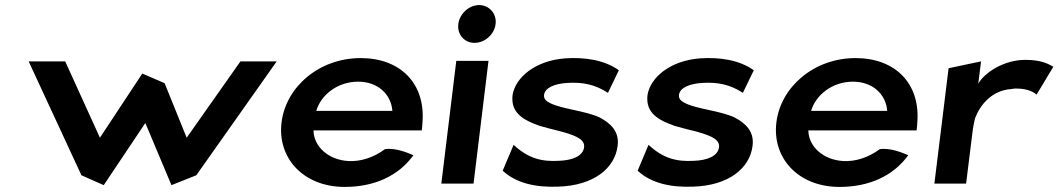

<svg xmlns="http://www.w3.org/2000/svg" viewBox="-20 -724 4173 757"><path d="M541 -434 374 -181 237 -482H93L301 -33L389 6L553 -239L656 6L754 -33L1071 -482H928L716 -181L629 -396Z M1216 -210H1643C1644 -222 1646 -234 1646 -246C1656 -395 1559 -495 1402 -495C1239 -495 1107 -382 1090 -241C1073 -101 1176 13 1339 13C1454 13 1550 -29 1610 -112C1589 -121 1540 -142 1498 -136C1450 -101 1401 -87 1355 -89C1275 -93 1217 -146 1216 -210ZM1527 -287H1227C1245 -349 1310 -402 1392 -402C1469 -402 1522 -353 1527 -287Z M1787 -629C1782 -588 1811 -555 1851 -555C1891 -555 1929 -588 1934 -629C1939 -670 1909 -704 1869 -704C1829 -704 1792 -670 1787 -629ZM1847 0 1906 -484H1779L1720 0Z M1962 -51C2017 0 2095 15 2179 12C2323 8 2404 -62 2415 -148C2423 -205 2388 -238 2344 -261C2288 -287 2202 -293 2152 -316C2135 -324 2123 -333 2125 -350C2129 -379 2168 -394 2216 -397C2277 -401 2326 -391 2377 -358L2420 -447C2363 -488 2284 -499 2209 -494C2088 -485 2012 -417 2001 -350C1992 -278 2045 -250 2107 -228C2156 -213 2216 -203 2254 -184C2271 -175 2285 -164 2283 -144C2279 -109 2238 -92 2184 -90C2116 -86 2063 -99 2005 -153Z M2494 -51C2549 0 2627 15 2711 12C2855 8 2936 -62 2947 -148C2955 -205 2920 -238 2876 -261C2820 -287 2734 -293 2684 -316C2667 -324 2655 -333 2657 -350C2661 -379 2700 -394 2748 -397C2809 -401 2858 -391 2909 -358L2952 -447C2895 -488 2816 -499 2741 -494C2620 -485 2544 -417 2533 -350C2524 -278 2577 -250 2639 -228C2688 -213 2748 -203 2786 -184C2803 -175 2817 -164 2815 -144C2811 -109 2770 -92 2716 -90C2648 -86 2595 -99 2537 -153Z M3167 -210H3594C3595 -222 3597 -234 3597 -246C3607 -395 3510 -495 3353 -495C3190 -495 3058 -382 3041 -241C3024 -101 3127 13 3290 13C3405 13 3501 -29 3561 -112C3540 -121 3491 -142 3449 -136C3401 -101 3352 -87 3306 -89C3226 -93 3168 -146 3167 -210ZM3478 -287H3178C3196 -349 3261 -402 3343 -402C3420 -402 3473 -353 3478 -287Z M4133 -461C4120 -467 4094 -488 4023 -488C3938 -488 3862 -438 3837 -394L3848 -482L3720 -455L3664 0H3789L3814 -201C3816 -220 3820 -239 3824 -257C3844 -310 3890 -368 3968 -373C3973 -374 3979 -375 3985 -375C4039 -375 4059 -357 4067 -351Z"/></svg>

Font: Bluebird
Style: ExtObl
Weight: 400
Designer: Jasper
Foundry: Cannot Into Space Fonts
Version: Version 0.98